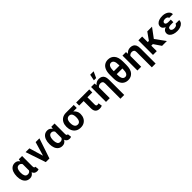

<svg xmlns="http://www.w3.org/2000/svg" viewBox="486 -2741 4907 4907"><g transform="rotate(-45 2940.0 -287.0)"><path d="M54.7 -254.6V-264.6Q54.7 -347.7 78.3 -411.4Q101.9 -475.1 148.1 -511.4Q194.2 -547.6 261.4 -547.6Q304.7 -547.6 336.8 -528.1Q369 -508.5 391.3 -473.7L401.6 -539.4H519.9V-171.2Q519.9 -133.2 529.3 -119Q538.7 -104.8 555 -104.8Q562.5 -104.8 566.1 -106.9L578.5 -2.5Q562.5 5.7 547.9 7.8Q533.4 9.9 516.7 9.9Q474.8 9.9 444.8 -10.1Q414.8 -30.2 398.8 -72.8Q375.7 -34.1 342 -12.1Q308.2 9.9 260.7 9.9Q193.9 9.9 148.1 -24Q102.3 -57.9 78.5 -117.7Q54.7 -177.6 54.7 -254.6ZM191.8 -264.6V-254.6Q191.8 -189.6 214.5 -146Q237.2 -102.3 294.7 -102.3Q326.7 -102.3 348.2 -115.6Q369.7 -128.9 383.2 -152.7V-381Q369.7 -406.6 348.4 -421.3Q327.1 -436.1 296.2 -436.1Q257.8 -436.1 234.9 -412.6Q212 -389.2 201.9 -350.1Q191.8 -311.1 191.8 -264.6Z M1152.7 -545.5 968.8 0H837.7L653.4 -545.5H790.5L900.2 -173.7H905.9L1016 -545.5Z M1228.7 -254.6V-264.6Q1228.7 -347.7 1252.3 -411.4Q1275.9 -475.1 1322.1 -511.4Q1368.3 -547.6 1435.4 -547.6Q1478.7 -547.6 1510.8 -528.1Q1543 -508.5 1565.3 -473.7L1575.6 -539.4H1693.9V-171.2Q1693.9 -133.2 1703.3 -119Q1712.7 -104.8 1729 -104.8Q1736.5 -104.8 1740.1 -106.9L1752.5 -2.5Q1736.5 5.7 1721.9 7.8Q1707.4 9.9 1690.7 9.9Q1648.8 9.9 1618.8 -10.1Q1588.8 -30.2 1572.8 -72.8Q1549.7 -34.1 1516 -12.1Q1482.2 9.9 1434.7 9.9Q1367.9 9.9 1322.1 -24Q1276.3 -57.9 1252.5 -117.7Q1228.7 -177.6 1228.7 -254.6ZM1365.8 -264.6V-254.6Q1365.8 -189.6 1388.5 -146Q1411.2 -102.3 1468.8 -102.3Q1500.7 -102.3 1522.2 -115.6Q1543.7 -128.9 1557.2 -152.7V-381Q1543.7 -406.6 1522.4 -421.3Q1501.1 -436.1 1470.2 -436.1Q1431.8 -436.1 1408.9 -412.6Q1386 -389.2 1375.9 -350.1Q1365.8 -311.1 1365.8 -264.6Z M1848.7 -258.5V-269.9Q1848.7 -343.8 1877.5 -402.2Q1906.2 -460.6 1961.5 -494.5Q2016.7 -528.4 2095.5 -528.4H2376.1V-419H2250.4Q2288 -388.8 2312.7 -344.6Q2337.4 -300.4 2337.4 -248.6V-238.6Q2337.4 -170.1 2309.3 -113.6Q2281.2 -57.2 2227.6 -23.6Q2174 9.9 2096.9 9.9Q2017.4 9.9 1962 -25.2Q1906.6 -60.4 1877.7 -121.1Q1848.7 -181.8 1848.7 -258.5ZM1985.4 -269.9V-258.5Q1985.4 -214.8 1996.3 -178.6Q2007.1 -142.4 2031.6 -120.9Q2056.1 -99.4 2096.9 -99.4Q2134.9 -99.4 2157.8 -120.9Q2180.8 -142.4 2190.7 -178.6Q2200.6 -214.8 2200.6 -258.5V-269.9Q2200.6 -309.7 2190.5 -343.8Q2180.4 -377.8 2157.3 -398.4Q2134.2 -419 2095.5 -419Q2055.4 -419 2031.2 -398.4Q2007.1 -377.8 1996.3 -343.8Q1985.4 -309.7 1985.4 -269.9Z M2936.8 -528.4V-419.4H2761.7V-158Q2761.7 -125.7 2773.8 -113.6Q2785.9 -101.6 2806.8 -101.6Q2822.4 -101.6 2832.6 -104.2Q2842.7 -106.9 2853.7 -110.1L2870 -8.2Q2846.2 2.8 2825.1 6.4Q2804 9.9 2778.4 9.9Q2706.3 9.9 2665.7 -31.2Q2625 -72.4 2625 -159.4V-419.4H2463.1V-528.4Z M3468.8 -347.7V203.1H3332V-347.3Q3332 -394.9 3310.4 -416.5Q3288.7 -438.2 3248.9 -438.2Q3214.8 -438.2 3190.2 -425.1Q3165.5 -411.9 3149.9 -389.6V0H3013.8V-539.4H3139.9L3145.6 -473Q3172.9 -508.2 3211.5 -527.9Q3250 -547.6 3297.2 -547.6Q3348.7 -547.6 3387.3 -528.4Q3425.8 -509.2 3447.3 -465.6Q3468.8 -421.9 3468.8 -347.7ZM3185 -609 3219.5 -777H3343.7L3266.3 -609Z M4050.8 -419.4V-303.3Q4050.8 -142.4 3985.3 -66.2Q3919.7 9.9 3813.6 9.9Q3741.8 9.9 3687.9 -23.6Q3633.9 -57.2 3603.5 -126.6Q3573.2 -196 3573.2 -303.3V-419.4Q3573.2 -526.3 3603.3 -595.3Q3633.5 -664.4 3687.3 -698.2Q3741.1 -731.9 3812.1 -731.9Q3919 -731.9 3984.9 -655.7Q4050.8 -579.5 4050.8 -419.4ZM3709.9 -439.6V-413.7H3914.1V-439.6Q3914.1 -534.1 3887.6 -576.7Q3861.2 -619.3 3812.1 -619.3Q3763.5 -619.3 3736.7 -576.7Q3709.9 -534.1 3709.9 -439.6ZM3914.1 -284.8V-307.9H3709.9V-284.8Q3709.9 -188.2 3737.4 -145.2Q3764.9 -102.3 3813.6 -102.3Q3861.9 -102.3 3888 -145.2Q3914.1 -188.2 3914.1 -284.8Z M4604 -347.7V203.1H4467.3V-347.3Q4467.3 -394.9 4445.7 -416.5Q4424 -438.2 4384.2 -438.2Q4350.1 -438.2 4325.5 -425.1Q4300.8 -411.9 4285.2 -389.6V0H4149.1V-539.4H4275.2L4280.9 -473Q4308.2 -508.2 4346.8 -527.9Q4385.3 -547.6 4432.5 -547.6Q4484 -547.6 4522.5 -528.4Q4561.1 -509.2 4582.6 -465.6Q4604 -421.9 4604 -347.7Z M5040.1 0 4905.9 -198.2H4848.7V0H4712V-528.4H4848.7V-327.1H4891.3L5034.1 -528.4H5205.3L5016 -273.4L5214.5 0Z M5579.5 -316.4H5671.9V-224.1H5579.5Q5533 -224.1 5506.2 -209.2Q5479.4 -194.2 5479.4 -159.4Q5479.4 -134.2 5504.6 -114.2Q5529.8 -94.1 5578.8 -94.1Q5628.2 -94.1 5654.5 -112.7Q5680.8 -131.4 5680.8 -156.6H5816.1Q5816.1 -98.7 5782.1 -62Q5748.2 -25.2 5695.5 -7.6Q5642.8 9.9 5586.3 9.9Q5517.4 9.9 5462.4 -9.1Q5407.3 -28.1 5375.4 -63.7Q5343.4 -99.4 5343.4 -149.1Q5343.4 -194.6 5369.5 -225.7Q5395.6 -256.7 5443.9 -272.4Q5401.3 -289.4 5376.8 -318.7Q5352.3 -348 5352.3 -383.5Q5352.3 -433.9 5381.9 -468.4Q5411.6 -502.8 5464.5 -520.6Q5517.4 -538.4 5586.3 -538.4Q5646.7 -538.4 5697.3 -518.8Q5747.9 -499.3 5778.2 -463.2Q5808.6 -427.2 5808.6 -377.1H5672.2Q5672.2 -403.8 5645.6 -419Q5619 -434.3 5579.9 -434.3Q5532.3 -434.3 5510.8 -415.3Q5489.3 -396.3 5489.3 -374.3Q5489.3 -348 5511.9 -332.2Q5534.4 -316.4 5579.5 -316.4Z"/></g></svg>

Font: Interface
Style: Bold
Weight: 700
Designer: Rasmus Andersson
Foundry: rsms
Version: Version 1.8